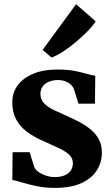

<svg xmlns="http://www.w3.org/2000/svg" viewBox="-20 -883 534 914"><path d="M241.5 11.5Q194.5 11.5 155 3.2Q115.5 -5 85.8 -14.2Q56 -23.5 38.5 -26.5L40 -158.5H121L143.5 -86.5Q149.5 -73.5 165.2 -63Q181 -52.5 200.8 -46.2Q220.5 -40 238.5 -40Q268.5 -40 288.2 -48.5Q308 -57 317.5 -72.2Q327 -87.5 327 -106Q327 -131 308 -147.8Q289 -164.5 255.8 -180Q222.5 -195.5 178.5 -215Q137.5 -233.5 106 -257.5Q74.5 -281.5 56.5 -315.5Q38.5 -349.5 38.5 -396Q38.5 -441.5 64 -476.5Q89.5 -511.5 137.8 -531.8Q186 -552 254.5 -552Q302.5 -552 336.2 -545.2Q370 -538.5 393.5 -531.5Q417 -524.5 433.5 -522.5L432 -389.5H353.5L332 -458.5Q327 -471.5 316 -481.2Q305 -491 289.8 -496.5Q274.5 -502 256 -502Q231.5 -502 212.5 -494Q193.5 -486 183 -471.2Q172.5 -456.5 172.5 -437Q172.5 -409 190.2 -390.8Q208 -372.5 236.8 -359Q265.5 -345.5 298 -331Q329 -317.5 358.8 -301.8Q388.5 -286 412.5 -266Q436.5 -246 450.8 -219.2Q465 -192.5 465 -156.5Q465 -110.5 441.2 -72.5Q417.5 -34.5 368 -11.5Q318.5 11.5 241.5 11.5ZM225 -609.5 183 -645.5 342 -863 435.5 -781.5Q421 -759 395.5 -733Q370 -707 339.8 -681.8Q309.5 -656.5 279.8 -637.2Q250 -618 226.5 -609.5Z"/></svg>

Font: Merriweather 60pt ExtraBold
Style: Regular
Weight: 800
Version: Version 2.100